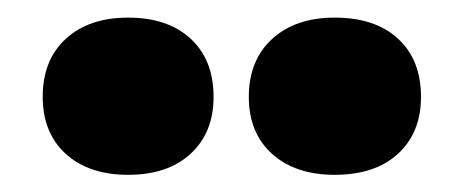

<svg xmlns="http://www.w3.org/2000/svg" viewBox="-20 -722 519 218"><path d="M125.5 -523.5Q81 -523.5 54.8 -547.2Q28.5 -571 28.5 -612Q28.5 -654 54.8 -678Q81 -702 125.5 -702Q170.5 -702 196.5 -678Q222.5 -654 222.5 -612Q222.5 -571.5 196.5 -547.5Q170.5 -523.5 125.5 -523.5ZM360 -523.5Q315.5 -523.5 289 -547.2Q262.5 -571 262.5 -612Q262.5 -653.5 289 -677.8Q315.5 -702 360 -702Q406 -702 432 -678Q458 -654 458 -612Q458 -571.5 432 -547.5Q406 -523.5 360 -523.5Z"/></svg>

Font: Fraunces 9pt S000 Black
Style: Regular
Weight: 900
Version: Version 1.000; ttfautohint (v1.8.3)